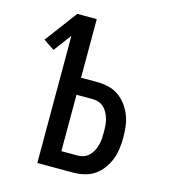

<svg xmlns="http://www.w3.org/2000/svg" viewBox="-109 -825 819 914"><g transform="rotate(15 300.0 -367.5)"><path d="M159 0V-627L94 -540L40 -576L159 -735H255V-446H336Q363 -446 390.5 -439.5Q418 -433 440.5 -417.5Q463 -402 479.5 -379.5Q496 -357 506 -331.5Q516 -306 519.5 -278.5Q523 -251 523 -223Q523 -196 519.5 -168.5Q516 -141 506 -115Q496 -89 479.5 -66.5Q463 -44 440.5 -28.5Q418 -13 390.5 -6.5Q363 0 336 0ZM255 -84H336Q351 -84 366 -89.5Q381 -95 392 -106.5Q403 -118 410 -132Q417 -146 421 -161Q425 -176 426 -191.5Q427 -207 427 -223Q427 -239 426 -254.5Q425 -270 421 -285Q417 -300 410 -314.5Q403 -329 392 -340Q381 -351 366 -356.5Q351 -362 336 -362H255Z"/></g></svg>

Font: Iosevka Medium Extended
Style: Regular
Weight: 500
Width: 7
Monospace: yes
Designer: Belleve Invis
Foundry: Belleve Invis
Version: Version 32.5.0; ttfautohint (v1.8.4)